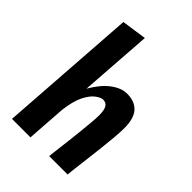

<svg xmlns="http://www.w3.org/2000/svg" viewBox="-208 -804 899 899"><g transform="rotate(45 242.0 -354.0)"><path d="M38.9 0 87 -689.7 211 -707.7 185.6 -347Q220 -406.2 259.6 -435.5Q299.1 -464.9 337 -464.9Q387.6 -464.9 414.7 -435.3Q441.7 -405.7 441.7 -341.1Q441.7 -317.1 438.7 -280.7Q435.6 -244.2 430.8 -202Q426 -159.8 421 -119.4Q416 -78.9 412.2 -47Q408.4 -15 407 0H285.1Q286.7 -14 290.2 -43.7Q293.7 -73.3 298.3 -110Q302.8 -146.6 306.6 -183.7Q310.3 -220.8 313.1 -251.7Q315.9 -282.5 315.9 -298.9Q315.9 -335.8 306.2 -350.9Q296.6 -365.9 276.9 -365.9Q263.3 -365.9 241.9 -350.4Q220.5 -334.9 201.7 -298.3Q183 -261.6 174.9 -196.5L161.2 0Z"/></g></svg>

Font: Ancizar Sans Thin
Style: Italic
Weight: 100
Italic angle: -4°
Designer: Cesar Puertas, Viviana Monsalve, Julian Moncada, Julian Prieto, Jose Castro, Mariel Hernandez, Felipe Aragon, Sara Alarc
Version: Version 8.100